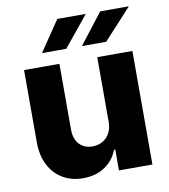

<svg xmlns="http://www.w3.org/2000/svg" viewBox="-83 -806 778 883"><g transform="rotate(-10 306.0 -364.0)"><path d="M394.5 -530.3H558.6V0H402.3V-97.7H396.5Q378.4 -49.3 335.9 -21.2Q293.5 6.8 234.4 6.8Q180.7 6.8 139.4 -17.8Q98.1 -42.5 75.4 -87.6Q52.7 -132.8 52.7 -192.4V-530.3H217.8V-223.6Q217.8 -180.2 240.5 -155Q263.2 -129.9 302.7 -129.9Q328.6 -129.9 349.4 -141.6Q370.1 -153.3 382.3 -175.5Q394.5 -197.8 394.5 -228.5ZM444.3 -735.4H578.1L447.3 -592.8H334ZM244.1 -735.4H377L260.7 -592.8H147.5Z"/></g></svg>

Font: Pretendard Std ExtraBold
Style: Regular
Weight: 800
Designer: Base glyphs from Inter by Rasmus Andersson; Hangeul glyphs from Noto Sans CJK(Source Han Sans) by Jang Soo-young and Kan
Foundry: Kil Hyung-jin
Version: Version 1.309